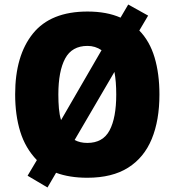

<svg xmlns="http://www.w3.org/2000/svg" viewBox="-20 -776 772 849"><path d="M685 -358Q685 -244 651 -161.5Q617 -79 546.5 -34.5Q476 10 366 10Q287 10 228 -12L190 53L102 1L143 -68Q92 -121 69.5 -194Q47 -267 47 -359Q47 -530 125.5 -627.5Q204 -725 367 -725Q452 -725 513 -698L547 -756L635 -707L596 -641Q642 -594 663.5 -522Q685 -450 685 -358ZM238 -358Q238 -325 240.5 -296.5Q243 -268 250 -245L429 -554Q401 -573 367 -573Q298 -573 268 -517Q238 -461 238 -358ZM494 -358Q494 -416 486 -458L310 -157Q334 -144 366 -144Q435 -144 464.5 -199.5Q494 -255 494 -358Z"/></svg>

Font: Noto Sans Gurmukhi SemiCondensed Black
Style: Regular
Weight: 900
Width: 4
Designer: Jelle Bosma - Monotype Design Team
Foundry: Monotype Imaging Inc.
Version: Version 2.004; ttfautohint (v1.8.4.7-5d5b)